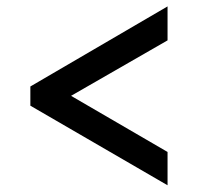

<svg xmlns="http://www.w3.org/2000/svg" viewBox="-20 -574 634 585"><path d="M490.5 -9.5 72.5 -252V-310.5L490.5 -554.5V-451L196.5 -282L490.5 -111Z"/></svg>

Font: Merriweather 24pt SemiCondensed
Style: Bold
Weight: 700
Width: 4
Designer: Eben Sorkin
Foundry: Eben Sorkin
Version: Version 2.100